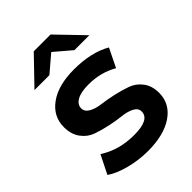

<svg xmlns="http://www.w3.org/2000/svg" viewBox="-219 -847 955 955"><g transform="rotate(-45 259.0 -369.5)"><path d="M248 7Q183 7 120.5 -9.5Q58 -26 21 -52L70 -150Q149 -98 256 -98Q365 -98 365 -155Q365 -178 340.5 -191Q316 -204 279.5 -208Q243 -212 200.5 -221Q158 -230 121.5 -243Q85 -256 60.5 -289.5Q36 -323 36 -373Q36 -449 100 -495Q164 -541 274 -541Q397 -541 475 -495L427 -397Q358 -437 273 -437Q219 -437 191 -421Q163 -405 163 -379Q163 -355 187.5 -341Q212 -327 248.5 -322.5Q285 -318 327.5 -308.5Q370 -299 406.5 -286Q443 -273 467.5 -240.5Q492 -208 492 -159Q492 -83 426.5 -38Q361 7 248 7ZM63 -607 197 -746H315L449 -607H344L256 -682L168 -607Z"/></g></svg>

Font: Belfius21
Style: Bold
Weight: 700
Designer: Montserrat's base design by Julieta Ulanovsky, modified by Coast SPRL for Belfius Bank NV.
Foundry: Montserrat's base design by Julieta Ulanovsky, modified by Coast SPRL for Belfius Bank NV.
Version: Version 2.000;FEAKit 1.0